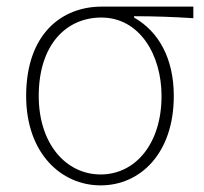

<svg xmlns="http://www.w3.org/2000/svg" viewBox="-20 -547 617 580"><path d="M284 13C404 13 505 -84 505 -257C505 -371 459 -452 385 -494V-498C446 -498 503 -496 564 -492V-527H287C167 -527 59 -445 59 -257C59 -84 165 13 284 13ZM284 -20C179 -20 97 -113 97 -257C97 -413 181 -494 286 -494C402 -494 468 -381 468 -257C468 -113 389 -20 284 -20Z"/></svg>

Font: Source Han Sans CN ExtraLight
Style: Regular
Weight: 250
Designer: Ryoko NISHIZUKA (kana & ideographs); Paul D. Hunt (Latin, Greek & Cyrillic); Wenlong ZHANG (bopomofo); Sandoll Communica
Foundry: Adobe Systems Incorporated
Version: Version 1.004;PS 1.004;hotconv 16.6.51;makeotf.lib2.5.65220